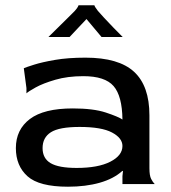

<svg xmlns="http://www.w3.org/2000/svg" viewBox="-20 -696 645 726"><path d="M237 10Q128 10 84 -29.5Q40 -69 40 -136Q40 -206 93 -246Q146 -286 255 -286Q333 -286 380 -270.5Q427 -255 443 -244Q442 -333 409.5 -370.5Q377 -408 295 -408Q236 -408 189.5 -394.5Q143 -381 115 -365.5Q87 -350 80 -343V-363L70 -438Q79 -442 109 -451.5Q139 -461 188 -469.5Q237 -478 303 -478Q429 -478 487 -424.5Q545 -371 545 -260V-60Q545 -32 551.5 -19.5Q558 -7 565 0H443V-30L445 -49L443 -50Q410 -20 357 -5Q304 10 237 10ZM270 -61Q351 -61 397 -84.5Q443 -108 443 -144Q443 -174 403.5 -195Q364 -216 281 -216Q204 -216 172.5 -196Q141 -176 141 -136Q141 -97 171.5 -79Q202 -61 270 -61ZM163 -556Q178 -571 197 -589.5Q216 -608 234 -626Q252 -644 263 -655Q271 -664 274 -669.5Q277 -675 277 -676H337Q337 -672 350 -655Q356 -648 372 -630.5Q388 -613 407.5 -593Q427 -573 444 -556H364L307 -624L243 -556Z"/></svg>

Font: Red Rose
Style: Regular
Weight: 400
Designer: Jaikishan Patel
Version: Version 2.000; ttfautohint (v1.8.3)